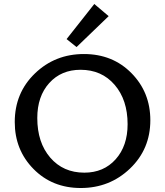

<svg xmlns="http://www.w3.org/2000/svg" viewBox="-20 -936 827 963"><path d="M364 -700 314 -740 453 -916 525 -855ZM385 7Q242 7 148 -88.5Q54 -184 54 -324Q54 -470 155 -567.5Q256 -665 401 -665Q545 -665 639.5 -569Q734 -473 734 -333Q734 -188 632 -90.5Q530 7 385 7ZM403 -70Q500 -70 560 -137Q620 -204 620 -313Q620 -435 555 -510.5Q490 -586 384 -586Q287 -586 227 -519.5Q167 -453 167 -344Q167 -221 232 -145.5Q297 -70 403 -70Z"/></svg>

Font: EauTestText Semibold
Style: Regular
Weight: 600
Designer: Christian Thalmann (Catharsis Fonts)
Version: Version 0.001;PS 000.001;hotconv 1.0.88;makeotf.lib2.5.64775